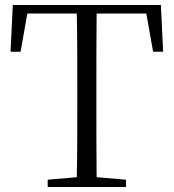

<svg xmlns="http://www.w3.org/2000/svg" viewBox="-20 -745 692 765"><path d="M22 -539H62L89 -691H286C288 -592 288 -491 288 -390V-335C288 -235 288 -136 286 -39L170 -29V0H482V-29L365 -39C364 -137 364 -235 364 -335V-390C364 -491 364 -593 365 -691H563L590 -539H630L621 -725H31Z"/></svg>

Font: Noto Serif TC Light
Style: Regular
Weight: 300
Designer: Ryoko NISHIZUKA 西塚涼子 (kana & ideographs); Frank Grießhammer (Latin, Greek & Cyrillic); Wenlong ZHANG 张文龙 (bopomofo); San
Foundry: Adobe
Version: Version 2.001;hotconv 1.1.0;makeotfexe 2.6.0